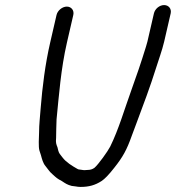

<svg xmlns="http://www.w3.org/2000/svg" viewBox="-20 -720 693 756"><path d="M202.6 -661 177.7 -553C157.8 -466.9 146.8 -377 140.3 -296C137.6 -260 133.8 -228.5 133.9 -199C133.3 -178.9 130.8 -141.6 135.3 -127L141.2 -109C145.3 -93.6 149.4 -77.4 159.2 -66L170 -52C174 -46 179.8 -39.7 187.6 -33C201.9 -20.1 205.1 -16.7 223.6 -7C238.7 3 244.7 7.3 262.2 12L277.8 14C284.1 15.3 290.6 16 297.3 16C331.1 16 354.9 8.8 379.6 -7C392.1 -15 408.8 -32.3 429.6 -59C464.3 -102.5 479.4 -130.7 498.7 -185L517 -234C543.9 -306 571.9 -379.8 594.5 -452.5C604.5 -484.8 618.2 -520.8 626.4 -556L652 -667C656.2 -685.3 644.2 -700 626.1 -700C608 -700 590.2 -685.3 586 -667L560.4 -556C559 -550 557.1 -543.3 554.7 -536C536 -475.2 517 -419.3 495.8 -361C469.8 -289.1 447.2 -210.4 414 -143C404.8 -124.7 366.6 -71.2 351.6 -59C344 -53.7 335.7 -51 326.8 -51C321.3 -50.3 316.5 -50 312.5 -50C305.9 -50 293.8 -53 289.2 -53C287.4 -53.7 285.9 -54.3 284.7 -55C263.6 -67 240.9 -80.8 226.9 -99L215.3 -114C210.4 -120.3 208 -132.3 206.3 -140C201.5 -152.1 199 -157.7 200.9 -177C201.7 -205.3 201.2 -219.9 202.7 -250C212.1 -343.7 219.6 -448.6 243.7 -553L268.6 -661C272.8 -679 260.9 -694 243.2 -694C225.5 -694 206.8 -679 202.6 -661Z"/></svg>

Font: HoneyBee
Style: RegIt
Weight: 400
Foundry: Cannot Into Space Fonts
Version: Version 0.89